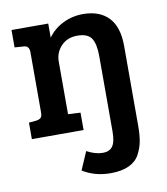

<svg xmlns="http://www.w3.org/2000/svg" viewBox="-82 -587 756 870"><g transform="rotate(-10 296.0 -152.0)"><path d="M27 -423V-503H196V-438Q222 -475 265 -496.5Q308 -518 358 -518Q434 -518 475.5 -474.5Q517 -431 517 -344V24Q517 65 511.5 95Q506 125 490.5 154Q475 183 441.5 198.5Q408 214 357 214Q285 214 229 179L265 96Q304 117 339 117Q369 117 383.5 97Q398 77 398 29V-318Q398 -373 381 -399.5Q364 -426 316 -426Q269 -426 241 -396Q213 -366 213 -325V-83L270 -80V0H32V-76L65 -79Q80 -81 87 -87.5Q94 -94 94 -112V-389Q94 -419 69 -420Z"/></g></svg>

Font: Bree Serif
Style: Regular
Weight: 400
Designer: Veronika Burian, Jos Scaglione
Foundry: TypeTogether
Version: Version 1.001